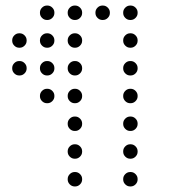

<svg xmlns="http://www.w3.org/2000/svg" viewBox="-20 -696 640 692"><path d="M149 -676Q139 -676 131.5 -668.5Q124 -661 124 -651V-649Q124 -639 131.5 -631.5Q139 -624 149 -624H151Q161 -624 168.5 -631.5Q176 -639 176 -649V-651Q176 -661 168.5 -668.5Q161 -676 151 -676ZM249 -676Q239 -676 231.5 -668.5Q224 -661 224 -651V-649Q224 -639 231.5 -631.5Q239 -624 249 -624H251Q261 -624 268.5 -631.5Q276 -639 276 -649V-651Q276 -661 268.5 -668.5Q261 -676 251 -676ZM349 -676Q339 -676 331.5 -668.5Q324 -661 324 -651V-649Q324 -639 331.5 -631.5Q339 -624 349 -624H351Q361 -624 368.5 -631.5Q376 -639 376 -649V-651Q376 -661 368.5 -668.5Q361 -676 351 -676ZM449 -676Q439 -676 431.5 -668.5Q424 -661 424 -651V-649Q424 -639 431.5 -631.5Q439 -624 449 -624H451Q461 -624 468.5 -631.5Q476 -639 476 -649V-651Q476 -661 468.5 -668.5Q461 -676 451 -676ZM49 -576Q39 -576 31.5 -568.5Q24 -561 24 -551V-549Q24 -539 31.5 -531.5Q39 -524 49 -524H51Q61 -524 68.5 -531.5Q76 -539 76 -549V-551Q76 -561 68.5 -568.5Q61 -576 51 -576ZM149 -576Q139 -576 131.5 -568.5Q124 -561 124 -551V-549Q124 -539 131.5 -531.5Q139 -524 149 -524H151Q161 -524 168.5 -531.5Q176 -539 176 -549V-551Q176 -561 168.5 -568.5Q161 -576 151 -576ZM249 -576Q239 -576 231.5 -568.5Q224 -561 224 -551V-549Q224 -539 231.5 -531.5Q239 -524 249 -524H251Q261 -524 268.5 -531.5Q276 -539 276 -549V-551Q276 -561 268.5 -568.5Q261 -576 251 -576ZM449 -576Q439 -576 431.5 -568.5Q424 -561 424 -551V-549Q424 -539 431.5 -531.5Q439 -524 449 -524H451Q461 -524 468.5 -531.5Q476 -539 476 -549V-551Q476 -561 468.5 -568.5Q461 -576 451 -576ZM49 -476Q39 -476 31.5 -468.5Q24 -461 24 -451V-449Q24 -439 31.5 -431.5Q39 -424 49 -424H51Q61 -424 68.5 -431.5Q76 -439 76 -449V-451Q76 -461 68.5 -468.5Q61 -476 51 -476ZM149 -476Q139 -476 131.5 -468.5Q124 -461 124 -451V-449Q124 -439 131.5 -431.5Q139 -424 149 -424H151Q161 -424 168.5 -431.5Q176 -439 176 -449V-451Q176 -461 168.5 -468.5Q161 -476 151 -476ZM249 -476Q239 -476 231.5 -468.5Q224 -461 224 -451V-449Q224 -439 231.5 -431.5Q239 -424 249 -424H251Q261 -424 268.5 -431.5Q276 -439 276 -449V-451Q276 -461 268.5 -468.5Q261 -476 251 -476ZM449 -476Q439 -476 431.5 -468.5Q424 -461 424 -451V-449Q424 -439 431.5 -431.5Q439 -424 449 -424H451Q461 -424 468.5 -431.5Q476 -439 476 -449V-451Q476 -461 468.5 -468.5Q461 -476 451 -476ZM149 -376Q139 -376 131.5 -368.5Q124 -361 124 -351V-349Q124 -339 131.5 -331.5Q139 -324 149 -324H151Q161 -324 168.5 -331.5Q176 -339 176 -349V-351Q176 -361 168.5 -368.5Q161 -376 151 -376ZM249 -376Q239 -376 231.5 -368.5Q224 -361 224 -351V-349Q224 -339 231.5 -331.5Q239 -324 249 -324H251Q261 -324 268.5 -331.5Q276 -339 276 -349V-351Q276 -361 268.5 -368.5Q261 -376 251 -376ZM449 -376Q439 -376 431.5 -368.5Q424 -361 424 -351V-349Q424 -339 431.5 -331.5Q439 -324 449 -324H451Q461 -324 468.5 -331.5Q476 -339 476 -349V-351Q476 -361 468.5 -368.5Q461 -376 451 -376ZM249 -276Q239 -276 231.5 -268.5Q224 -261 224 -251V-249Q224 -239 231.5 -231.5Q239 -224 249 -224H251Q261 -224 268.5 -231.5Q276 -239 276 -249V-251Q276 -261 268.5 -268.5Q261 -276 251 -276ZM449 -276Q439 -276 431.5 -268.5Q424 -261 424 -251V-249Q424 -239 431.5 -231.5Q439 -224 449 -224H451Q461 -224 468.5 -231.5Q476 -239 476 -249V-251Q476 -261 468.5 -268.5Q461 -276 451 -276ZM249 -176Q239 -176 231.5 -168.5Q224 -161 224 -151V-149Q224 -139 231.5 -131.5Q239 -124 249 -124H251Q261 -124 268.5 -131.5Q276 -139 276 -149V-151Q276 -161 268.5 -168.5Q261 -176 251 -176ZM449 -176Q439 -176 431.5 -168.5Q424 -161 424 -151V-149Q424 -139 431.5 -131.5Q439 -124 449 -124H451Q461 -124 468.5 -131.5Q476 -139 476 -149V-151Q476 -161 468.5 -168.5Q461 -176 451 -176ZM249 -76Q239 -76 231.5 -68.5Q224 -61 224 -51V-49Q224 -39 231.5 -31.5Q239 -24 249 -24H251Q261 -24 268.5 -31.5Q276 -39 276 -49V-51Q276 -61 268.5 -68.5Q261 -76 251 -76ZM449 -76Q439 -76 431.5 -68.5Q424 -61 424 -51V-49Q424 -39 431.5 -31.5Q439 -24 449 -24H451Q461 -24 468.5 -31.5Q476 -39 476 -49V-51Q476 -61 468.5 -68.5Q461 -76 451 -76Z"/></svg>

Font: Doto Rounded
Style: Regular
Weight: 400
Monospace: yes
Version: Version 1.000